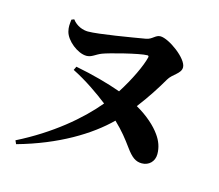

<svg xmlns="http://www.w3.org/2000/svg" viewBox="-110 -892 1219 1070"><g transform="rotate(15 500.0 -357.5)"><path d="M270 -446C350 -406 424 -354 482 -309C392 -200 247 -78 58 17L67 37C296 -27 464 -130 568 -233C618 -185 644 -151 677 -106C711 -59 735 -41 771 -41C811 -41 842 -70 842 -113C842 -152 829 -187 806 -219C778 -259 729 -304 662 -342C712 -407 755 -474 786 -528C807 -565 855 -580 855 -617C855 -667 738 -752 689 -752C661 -752 649 -724 615 -718C539 -705 352 -673 291 -673C264 -673 225 -685 200 -719L185 -713C182 -682 180 -671 186 -645C198 -595 267 -540 318 -540C348 -540 365 -561 399 -574C432 -587 601 -631 646 -631C652 -631 655 -627 653 -620C641 -570 599 -480 545 -396C473 -422 379 -448 280 -467Z"/></g></svg>

Font: Noto Serif CJK HK Black
Style: Regular
Weight: 900
Designer: Ryoko NISHIZUKA 西塚涼子 (kana & ideographs); Frank Grießhammer (Latin, Greek & Cyrillic); Wenlong ZHANG 张文龙 (bopomofo); San
Foundry: Adobe
Version: Version 2.001;hotconv 1.1.0;makeotfexe 2.6.0